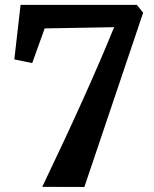

<svg xmlns="http://www.w3.org/2000/svg" viewBox="-20 -763 630 784"><path d="M152.5 0Q340.5 -392 446 -652L162.5 -647L111.5 -505.5L38.5 -520.5L64 -743H539L564.5 -711L324.5 0.5Z"/></svg>

Font: Merriweather Text
Style: Bold
Weight: 700
Designer: Eben Sorkin
Foundry: Eben Sorkin
Version: Version 2.100